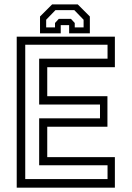

<svg xmlns="http://www.w3.org/2000/svg" viewBox="-20 -870 610 890"><path d="M57.5 0V-700H512.5V-558.5H199V-424H478V-282.5H199V-141.5H512.5V0ZM97 -40H478.5V-104H161.5V-321.5H443.5V-385.5H161.5V-598H478.5V-662.5H97ZM340.5 -849.5 396.5 -793.5V-715.5H300.5V-753.5H261.5V-715.5H165.5V-793.5L221.5 -849.5ZM324.5 -823H237L194 -778.5V-743H235V-763.5L252.5 -782.5H309L326.5 -763.5V-743H367.5V-778.5Z"/></svg>

Font: Tourney
Style: Regular
Weight: 400
Designer: Tyler Finck
Foundry: Etcetera Type Co
Version: Version 1.015